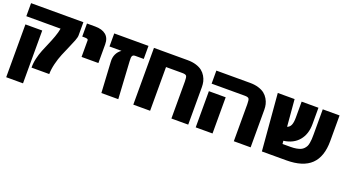

<svg xmlns="http://www.w3.org/2000/svg" viewBox="-60 -1199 3519 1965"><g transform="rotate(20 1700.0 -216.5)"><path d="M20 -616.2H589.8V-474.1Q590.3 -452.6 575.2 -413.3Q560.1 -374 538.6 -326.2Q517.1 -278.3 495.4 -225.8Q473.6 -173.3 458.5 -112.1Q443.4 -50.8 442.9 2H250Q249 -46.4 261 -97.9Q272.9 -149.4 291.7 -196Q310.5 -242.7 330.1 -287.1Q349.6 -331.5 367.7 -381.6Q385.7 -431.6 393.1 -474.1H20ZM40 -392.1H223.1V183.1H40Z M877 -479V-275.9H693.8V-457Q693.8 -466.3 684.3 -470.2Q674.8 -474.1 650.9 -474.1H628.9V-616.2H718.8Q793.9 -616.2 835.4 -582Q877 -547.9 877 -479Z M1010.7 2 991.7 -331.1Q988.3 -377.4 1005.4 -414.1Q1022.5 -450.7 1056.6 -474.1H925.8V-616.2H1298.8V-474.1H1206.5Q1183.6 -474.1 1175.5 -459.7Q1167.5 -445.3 1170.9 -402.8L1194.8 2Z M1358.4 -616.2H1725.6Q1777.8 -616.2 1818.6 -603.5Q1859.4 -590.8 1884.8 -570.6Q1910.2 -550.3 1926.8 -522.2Q1943.4 -494.1 1950 -466.1Q1956.5 -438 1956.5 -407.2V2H1773.4V-402.8Q1773.4 -447.3 1764.6 -460.7Q1755.9 -474.1 1719.2 -474.1H1541.5V2H1358.4Z M2636.2 -407.2V2H2453.1V-402.8Q2453.1 -447.3 2444.3 -460.7Q2435.5 -474.1 2398.9 -474.1H2038.1V-616.2H2405.3Q2457.5 -616.2 2498.3 -603.5Q2539.1 -590.8 2564.5 -570.6Q2589.8 -550.3 2606.4 -522.2Q2623 -494.1 2629.6 -466.1Q2636.2 -438 2636.2 -407.2ZM2038.1 -392.1H2221.2V2H2038.1Z M3379.9 -616.2V-336.9Q3379.9 -166 3292.7 -82Q3205.6 2 3023.9 2H2758.8L2707 -616.2H2890.1L2915 -323.2Q2942.4 -333 2954.6 -361.1Q2966.8 -389.2 2966.8 -441.9V-616.2H3149.9V-438Q3149.9 -328.1 3091.8 -259Q3033.7 -189.9 2927.7 -175.8L2931.2 -142.1H3018.1Q3053.2 -142.1 3080.3 -147Q3107.4 -151.9 3126.2 -159.9Q3145 -168 3158.2 -182.1Q3171.4 -196.3 3179 -210.9Q3186.5 -225.6 3190.4 -248.3Q3194.3 -271 3195.6 -291Q3196.8 -311 3196.8 -340.8V-616.2Z"/></g></svg>

Font: LT Superior Black
Style: Regular
Weight: 900
Designer: Daniel Lyons
Foundry: LyonsType
Version: Version 2.005